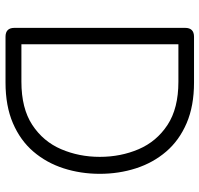

<svg xmlns="http://www.w3.org/2000/svg" viewBox="-34 -706 740 713"><g transform="rotate(90 336.5 -350.0)"><path d="M117 0Q84 0 84 -33V-667Q84 -700 117 -700H287Q374 -700 438 -672.5Q502 -645 543.5 -596.5Q585 -548 605.5 -484.5Q626 -421 626 -350Q626 -279 605.5 -215.5Q585 -152 543.5 -103.5Q502 -55 438 -27.5Q374 0 287 0ZM145 -59H284Q383 -59 444.5 -99.5Q506 -140 534.5 -206.5Q563 -273 563 -350Q563 -428 534.5 -494.5Q506 -561 444.5 -601.5Q383 -642 284 -642H145Z"/></g></svg>

Font: Shin Retro Maru Gothic Regular
Style: Regular
Weight: 400
Designer: Iose
Foundry: Typographish
Version: Version 1.002